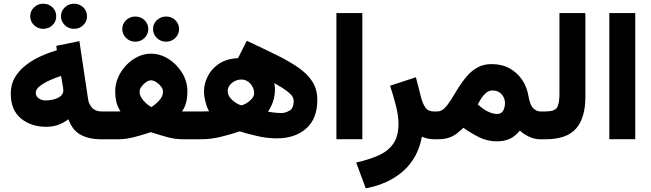

<svg xmlns="http://www.w3.org/2000/svg" viewBox="-20 -758 3542 1045"><path d="M312 -669.4Q312 -698.2 332.8 -718Q353.5 -737.8 382.8 -737.8Q412.6 -737.8 433.1 -718Q453.6 -698.2 453.6 -669.4Q453.6 -641.1 433.1 -621.1Q412.6 -601.1 382.8 -601.1Q353.5 -601.1 332.8 -621.1Q312 -641.1 312 -669.4ZM144.5 -669.4Q144.5 -698.2 165.3 -718Q186 -737.8 215.3 -737.8Q245.1 -737.8 265.6 -718Q286.1 -698.2 286.1 -669.4Q286.1 -641.1 265.6 -621.1Q245.1 -601.1 215.3 -601.1Q186 -601.1 165.3 -621.1Q144.5 -641.1 144.5 -669.4ZM531.2 0Q463.4 0 418.5 -24.7Q373.5 -49.3 352.5 -108.9Q323.7 -87.4 294.4 -77.6Q265.1 -67.9 232.4 -67.9Q148.9 -67.9 93.8 -113.5Q38.6 -159.2 38.6 -249Q38.6 -298.3 61 -336.4Q83.5 -374.5 120.4 -403.1Q157.2 -431.6 201.4 -451.7Q245.6 -471.7 289.6 -484.9L286.1 -508.3L412.1 -534.2L459.5 -217.8Q463.4 -190.9 481.4 -171.1Q499.5 -151.4 533.2 -151.4H547.9V0ZM324.7 -265.6Q324.7 -272.5 323.5 -281.2Q322.3 -290 320.3 -299.3L312.5 -344.7Q283.7 -335.4 251.5 -321.3Q219.2 -307.1 197 -289.8Q174.8 -272.5 174.8 -252.4Q174.8 -234.4 190.2 -222.9Q205.6 -211.4 229.5 -211.4Q251 -211.4 272.9 -217Q294.9 -222.7 309.8 -234.9Q324.7 -247.1 324.7 -265.6Z M813 -599.6Q813 -628.4 833.7 -648.2Q854.5 -668 883.8 -668Q913.6 -668 934.1 -648.2Q954.6 -628.4 954.6 -599.6Q954.6 -571.3 934.1 -551.3Q913.6 -531.2 883.8 -531.2Q854.5 -531.2 833.7 -551.3Q813 -571.3 813 -599.6ZM645.5 -599.6Q645.5 -628.4 666.3 -648.2Q687 -668 716.3 -668Q746.1 -668 766.6 -648.2Q787.1 -628.4 787.1 -599.6Q787.1 -571.3 766.6 -551.3Q746.1 -531.2 716.3 -531.2Q687 -531.2 666.3 -551.3Q645.5 -571.3 645.5 -599.6ZM1000 -259.8Q1000 -229.5 993.9 -203.1Q987.8 -176.8 970.7 -151.4H1045.4V0H975.1Q932.1 0 886.7 -12.7Q841.3 -25.4 801.3 -38.6Q759.8 -24.9 713.1 -12.5Q666.5 0 621.1 0H528.3V-151.4H602.1Q611.3 -151.4 618.2 -151.4Q625 -151.4 635.7 -151.9Q619.1 -177.7 613 -204.3Q606.9 -231 606.9 -260.7Q606.9 -300.8 623.3 -337.6Q639.6 -374.5 667.2 -403.3Q694.8 -432.1 729.5 -449Q764.2 -465.8 801.3 -465.8Q852.1 -465.8 897.5 -437Q942.9 -408.2 971.4 -361.3Q1000 -314.5 1000 -259.8ZM802.2 -320.8Q789.1 -320.8 774.7 -310.8Q760.3 -300.8 750 -286.4Q739.7 -272 739.7 -258.8Q739.7 -241.2 750.5 -224.6Q761.2 -208 776.1 -195.1Q791 -182.1 803.2 -175.3Q823.2 -186.5 845.2 -209.7Q867.2 -232.9 867.2 -259.8Q867.2 -273.4 856.4 -287.4Q845.7 -301.3 830.6 -311Q815.4 -320.8 802.2 -320.8Z M1284.7 -43Q1240.2 -27.8 1184.1 -13.9Q1127.9 0 1074.2 0H1025.9V-151.4H1067.9Q1081.1 -151.4 1093.5 -151.6Q1106 -151.9 1118.2 -152.3Q1106.9 -170.4 1098.6 -202.9Q1090.3 -235.4 1090.3 -261.7Q1090.3 -301.8 1110.4 -342.3Q1130.4 -382.8 1171.4 -410.6Q1212.4 -438.5 1275.4 -441.4L1323.2 -536.1Q1415 -493.2 1486.3 -458Q1557.6 -422.9 1606.9 -387.9Q1656.2 -353 1681.6 -311.5Q1707 -270 1707 -213.9Q1707 -112.3 1646.5 -58.6Q1585.9 -4.9 1485.8 -4.9Q1434.6 -4.9 1378.9 -17.8Q1323.2 -30.8 1284.7 -43ZM1219.2 -262.7Q1219.2 -235.8 1243.7 -213.9Q1268.1 -191.9 1293 -184.6Q1303.2 -186 1319.8 -195.3Q1336.4 -204.6 1349.9 -219.5Q1363.3 -234.4 1363.3 -251.5Q1363.3 -278.3 1343.3 -301.8Q1323.2 -325.2 1293.9 -325.2Q1264.6 -325.2 1241.9 -306.2Q1219.2 -287.1 1219.2 -262.7ZM1438.5 -150.4Q1461.4 -146 1482.2 -144.3Q1502.9 -142.6 1510.3 -142.6Q1533.2 -142.6 1555.9 -156Q1578.6 -169.4 1578.6 -209.5Q1578.6 -217.3 1573.7 -228.8Q1568.8 -240.2 1546.6 -258.5Q1524.4 -276.9 1472.7 -305.7Q1476.6 -289.6 1476.6 -272.5Q1476.6 -235.8 1465.8 -204.8Q1455.1 -173.8 1438.5 -150.4Z M1952.1 -687V-0.5H1811V-687Z M2346.2 0Q2327.1 0 2308.6 -3.7Q2290 -7.3 2276.4 -14.6Q2255.4 100.6 2175.8 171.9Q2096.2 243.2 1970.7 267.1L1918.5 126.5Q1987.3 111.3 2039.3 88.4Q2091.3 65.4 2120.1 24.7Q2148.9 -16.1 2148.9 -84Q2148.9 -128.9 2134 -186.3Q2119.1 -243.7 2103 -291.5L2243.7 -337.4L2272.5 -225.1Q2280.3 -195.3 2294.9 -173.3Q2309.6 -151.4 2340.8 -151.4H2359.9V0Z M2361.8 0H2340.3L2340.8 -151.4H2359.4Q2381.8 -151.4 2400.1 -169.9Q2418.5 -188.5 2436.5 -218Q2454.6 -247.6 2474.9 -280.3Q2495.1 -313 2520.3 -342.5Q2545.4 -372.1 2578.6 -390.6Q2611.8 -409.2 2655.8 -409.2Q2711.9 -409.2 2753.9 -385.7Q2795.9 -362.3 2822.3 -322.8Q2848.6 -283.2 2856.4 -234.4Q2864.7 -185.5 2882.8 -168.5Q2900.9 -151.4 2920.4 -151.4H2933.1V0H2919.9Q2888.7 0 2858.2 -14.6Q2827.6 -29.3 2809.6 -47.4Q2784.2 -16.1 2754.4 -2.4Q2724.6 11.2 2684.1 11.2Q2632.8 11.2 2588.4 -10.7Q2543.9 -32.7 2502 -62.5Q2484.9 -45.9 2466.8 -31.7Q2448.7 -17.6 2424.1 -8.8Q2399.4 0 2361.8 0ZM2660.6 -265.6Q2641.1 -265.6 2625.7 -252.7Q2610.4 -239.7 2599.1 -222.2Q2587.9 -204.6 2580.6 -189.5Q2608.9 -164.1 2633.3 -151.9Q2648.9 -144 2662.1 -140.9Q2675.3 -137.7 2685.1 -137.7Q2709 -137.7 2718.8 -156.2Q2728.5 -174.8 2728.5 -196.8Q2728.5 -224.1 2710.4 -244.9Q2692.4 -265.6 2660.6 -265.6Z M2913.6 -151.4H2949.7Q2999.5 -151.4 3012.2 -173.3Q3024.9 -195.3 3024.9 -244.1V-687H3166V-230Q3166 -116.2 3115.2 -58.1Q3064.5 0 2949.2 0H2913.6Z M3437.5 -687V-0.5H3296.4V-687Z"/></svg>

Font: Vazirmatn RD UI FD Black
Style: Regular
Weight: 900
Designer: Saber Rastikerdar
Foundry: Saber Rastikerdar
Version: Version 33.003